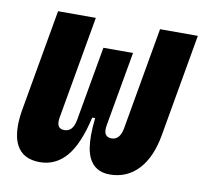

<svg xmlns="http://www.w3.org/2000/svg" viewBox="-64 -588 715 667"><g transform="rotate(10 293.0 -254.5)"><path d="M363.8 9.8Q311 9.8 290 -34.2Q276.4 -62.5 276.4 -112.8Q276.4 -140.1 280.3 -174.3H270Q248 -77.6 210.2 -33.9Q172.4 9.8 116.7 9.8Q57.6 9.8 34.7 -33.7Q20.5 -60.5 20.5 -102.1Q20.5 -126.5 25.4 -156.2L88.9 -517.6H222.2L158.7 -156.2Q157.2 -147.9 157.2 -141.1Q157.2 -114.7 181.6 -114.7Q196.8 -114.7 206.3 -125Q215.8 -135.3 220.2 -159.7L222.7 -174.3L266.1 -419.9H370.6L330.6 -193.4L324.7 -159.7Q322.8 -149.9 322.8 -142.1Q322.8 -130.9 326.7 -125Q333 -114.7 348.1 -114.7Q377.4 -114.7 385.3 -156.2L448.7 -517.6H582L518.6 -156.2Q504.9 -76.7 464.6 -33.4Q424.3 9.8 363.8 9.8Z"/></g></svg>

Font: CaskaydiaCove NFP
Style: Bold Italic
Weight: 700
Italic angle: -10°
Designer: Aaron Bell
Foundry: Saja Typeworks
Version: Version 2111.001; VTT 6.35;Nerd Fonts 3.1.1